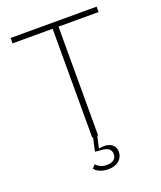

<svg xmlns="http://www.w3.org/2000/svg" viewBox="-162 -799 923 1103"><g transform="rotate(-20 300.0 -247.5)"><path d="M309 203Q278 203 256 193Q234 183 224 169L243 149Q254 162 270.5 169.5Q287 177 309 177Q335 177 350.5 165Q366 153 366 130Q366 112 352.5 99.5Q339 87 304 85L269 82L287 0H282V-665H37V-698H563V-665H318V0H313L297 70L299 72Q314 69 331 69Q360 69 379 85Q398 101 398 129Q398 161 373.5 182Q349 203 309 203Z"/></g></svg>

Font: IBM Plex Mono ExtLt
Style: Regular
Weight: 200
Monospace: yes
Designer: Mike Abbink, Paul van der Laan, Pieter van Rosmalen
Foundry: Bold Monday
Version: Version 2.3